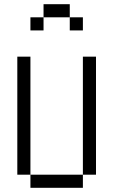

<svg xmlns="http://www.w3.org/2000/svg" viewBox="-20 -895 540 915"><path d="M375 -750V-812.5H312.5V-750ZM125 -62.5V0H375V-62.5ZM125 -62.5V-625H62.5V-62.5ZM375 -62.5H437.5V-625H375ZM187.5 -812.5H125V-750H187.5ZM187.5 -812.5H312.5V-875H187.5Z"/></svg>

Font: BFUnifontExMono
Style: Regular
Weight: 500
Version: Version 15.0.06